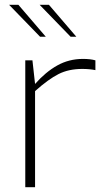

<svg xmlns="http://www.w3.org/2000/svg" viewBox="-20 -785 447 805"><path d="M86 -532H116L127 -433Q171 -483 220 -510.5Q269 -538 328 -538Q359 -538 380 -532V-491Q355 -496 325 -496Q268 -496 225.5 -474.5Q183 -453 127 -403V0H86ZM18 -765H57L172 -631H148ZM146 -765H185L300 -631H276Z"/></svg>

Font: Exo ExtraLight
Style: Regular
Weight: 275
Designer: Natanael Gama
Foundry: Natanael Gama
Version: Version 1.500; ttfautohint (v1.6)